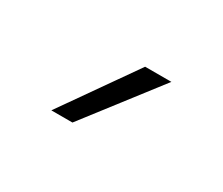

<svg xmlns="http://www.w3.org/2000/svg" viewBox="-43 -834 348 300"><g transform="rotate(30 131.0 -684.0)"><path d="M61 -617.7 153.8 -750H201.2L99.1 -617.7Z"/></g></svg>

Font: Roboto ExtraLight
Style: Regular
Weight: 250
Designer: Christian Robertson
Foundry: Google
Version: Version 3.009; 2024